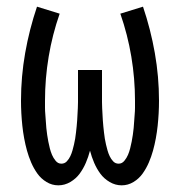

<svg xmlns="http://www.w3.org/2000/svg" viewBox="-20 -548 540 576"><path d="M155 8Q136 8 119.5 -2Q103 -12 92 -27.5Q81 -43 73.5 -60.5Q66 -78 61 -96Q56 -114 52.5 -133Q49 -152 47 -171Q45 -190 44 -208.5Q43 -227 43 -246Q43 -318 55.5 -389Q68 -460 91 -528L159 -507Q137 -444 126 -378Q115 -312 115 -246Q115 -235 115 -225Q115 -215 116 -204.5Q117 -194 117.5 -184Q118 -174 119 -164Q120 -154 121.5 -143.5Q123 -133 125 -123Q127 -113 129.5 -103Q132 -93 136 -83.5Q140 -74 147 -65.5Q154 -57 164 -57Q174 -57 180.5 -64Q187 -71 191 -79.5Q195 -88 197.5 -97Q200 -106 202 -114.5Q204 -123 205.5 -132Q207 -141 208 -150.5Q209 -160 210 -169Q211 -178 211.5 -187Q212 -196 212.5 -205Q213 -214 213.5 -223.5Q214 -233 214 -242Q214 -251 214 -260V-338H286V-260Q286 -251 286 -242Q286 -233 286.5 -223.5Q287 -214 287.5 -205Q288 -196 288.5 -187Q289 -178 290 -169Q291 -160 292 -150.5Q293 -141 294.5 -132Q296 -123 298 -114.5Q300 -106 302.5 -97Q305 -88 309 -79.5Q313 -71 319.5 -64Q326 -57 336 -57Q346 -57 353 -65.5Q360 -74 364 -83.5Q368 -93 370.5 -103Q373 -113 375 -123Q377 -133 378.5 -143.5Q380 -154 381 -164Q382 -174 382.5 -184Q383 -194 384 -204.5Q385 -215 385 -225Q385 -235 385 -246Q385 -312 374 -378Q363 -444 341 -507L409 -528Q432 -460 444.5 -389Q457 -318 457 -246Q457 -227 456 -208.5Q455 -190 453 -171Q451 -152 447.5 -133Q444 -114 439 -96Q434 -78 426.5 -60.5Q419 -43 408 -27.5Q397 -12 380.5 -2Q364 8 345 8Q326 8 309 -2Q292 -12 281 -27Q270 -42 262.5 -59.5Q255 -77 250 -96Q245 -77 237.5 -59.5Q230 -42 219 -27Q208 -12 191 -2Q174 8 155 8Z"/></svg>

Font: Iosevka Custom
Style: Regular
Weight: 400
Monospace: yes
Designer: Belleve Invis
Foundry: Belleve Invis
Version: Version 32.5.0; ttfautohint (v1.8.4)